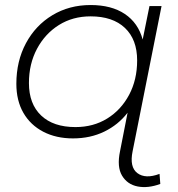

<svg xmlns="http://www.w3.org/2000/svg" viewBox="-20 -546 706 763"><path d="M270 4Q203 4 152 -22.5Q101 -49 73 -97.5Q45 -146 45 -213Q45 -303 83 -374Q121 -445 188 -485.5Q255 -526 340 -526Q423 -526 476 -490.5Q529 -455 547 -389L574 -522H622L507 55Q494 118 526 142Q558 166 614 145L617 185Q568 203 527 195Q486 187 465 152Q444 117 457 55L487 -98Q450 -50 394.5 -23Q339 4 270 4ZM280 -41Q351 -41 406 -75Q461 -109 493 -169Q525 -229 525 -306Q525 -389 476.5 -435Q428 -481 340 -481Q269 -481 214 -446.5Q159 -412 127 -352Q95 -292 95 -216Q95 -133 143.5 -87Q192 -41 280 -41Z"/></svg>

Font: Montserrat Light
Style: Italic
Weight: 300
Italic angle: -11.3°
Designer: Julieta Ulanovsky
Foundry: Julieta Ulanovsky
Version: Version 9.000; ttfautohint (v1.8.4.7-5d5b)